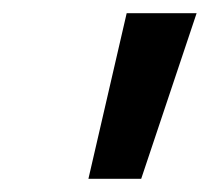

<svg xmlns="http://www.w3.org/2000/svg" viewBox="-20 -705 318 291"><path d="M278 -685 194 -434H114L172 -685Z"/></svg>

Font: Kantumruy Pro Medium
Style: Italic
Weight: 500
Italic angle: -13°
Designer: Sovichet Tep
Foundry: Sovichet Tep
Version: Version 1.002